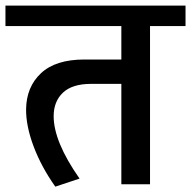

<svg xmlns="http://www.w3.org/2000/svg" viewBox="-35 -669 694 697"><path d="M271.5 -453H405.5V-574.3H-15.2V-648.6H638.5V-574.3H509.6V0H405.5V-364.5H295.2Q227.5 -364.5 193.6 -332.7Q159.8 -300.8 159.8 -247.2Q159.8 -154.7 253.8 -20.7L165.8 8.6Q115.3 -62.7 87.2 -137Q59.2 -211.3 59.7 -272.5Q60.7 -353.4 113.8 -403.2Q166.8 -453 271.5 -453Z"/></svg>

Font: Khula Semibold
Style: Regular
Weight: 600
Designer: Erin McLaughlin, Steve Matteson
Version: Version 1.000;PS 1.0;hotconv 1.0.72;makeotf.lib2.5.5900; ttf